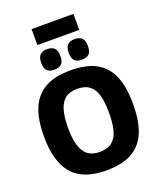

<svg xmlns="http://www.w3.org/2000/svg" viewBox="-188 -1175 1078 1299"><g transform="rotate(-20 351.0 -526.0)"><path d="M351 -123Q378 -123 401.5 -130Q425 -137 443 -152.5Q461 -168 473.5 -193.5Q486 -219 492.5 -258.5Q499 -298 499 -351Q499 -404 492.5 -443Q486 -482 473.5 -507.5Q461 -533 442.5 -548.5Q424 -564 401 -570.5Q378 -577 351 -577Q324 -577 301.5 -570.5Q279 -564 261 -549Q243 -534 230 -508Q217 -482 210 -442.5Q203 -403 203 -350Q203 -296 210 -257.5Q217 -219 230 -193Q243 -167 261 -151.5Q279 -136 302 -129.5Q325 -123 351 -123ZM352 10Q291 10 241 -2Q191 -14 151.5 -40Q112 -66 85.5 -108Q59 -150 44.5 -210Q30 -270 30 -350Q30 -430 43.5 -489.5Q57 -549 83.5 -591Q110 -633 149 -659.5Q188 -686 238.5 -698Q289 -710 351 -710Q414 -710 464.5 -698Q515 -686 553.5 -660Q592 -634 618.5 -592.5Q645 -551 658.5 -491.5Q672 -432 672 -353Q672 -271 658.5 -210.5Q645 -150 618 -108Q591 -66 552 -40Q513 -14 463 -2Q413 10 352 10ZM450 -751Q416 -751 398.5 -767.5Q381 -784 381 -824Q381 -864 398.5 -881.5Q416 -899 450 -899Q485 -899 502 -881.5Q519 -864 519 -824Q519 -784 502 -767.5Q485 -751 450 -751ZM252 -751Q217 -751 200 -767.5Q183 -784 183 -824Q183 -864 200 -881.5Q217 -899 252 -899Q286 -899 303.5 -881.5Q321 -864 321 -824Q321 -784 303.5 -767.5Q286 -751 252 -751ZM200 -947V-1062H501V-947Z"/></g></svg>

Font: Georama ExtraCondensed Thin
Style: Bold
Weight: 700
Version: Version 1.001